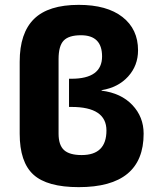

<svg xmlns="http://www.w3.org/2000/svg" viewBox="-20 -760 642 790"><path d="M316 -122Q418 -122 418 -223Q418 -320 274 -320H264V-436H274Q400 -436 400 -528Q400 -615 313 -615Q263 -615 242 -593Q221 -571 221 -517V-210Q221 -163 243.5 -142.5Q266 -122 316 -122ZM304 10Q174 10 117.5 -41.5Q61 -93 61 -210V-506Q61 -624 120 -682Q179 -740 304 -740Q420 -740 484 -690Q548 -640 548 -553Q548 -490 507 -445Q466 -400 398 -389V-387Q478 -377 524.5 -328Q571 -279 571 -210Q571 10 304 10Z"/></svg>

Font: M PLUS 1p ExtraBold
Style: Regular
Weight: 800
Version: Version 1.062